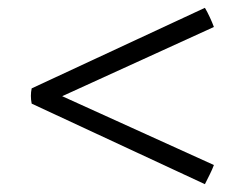

<svg xmlns="http://www.w3.org/2000/svg" viewBox="-20 -484 621 491"><path d="M61 -258 504 -464Q510 -454 516.5 -440Q523 -426 527 -415L139 -238L527 -62Q523 -51 516 -37Q509 -23 504 -13L61 -219Q57 -239 61 -258Z"/></svg>

Font: Tiro Devanagari Marathi
Style: Regular
Weight: 400
Designer: Devanagari: John Hudson & Fiona Ross. Latin: John Hudson.
Foundry: Tiro Typeworks Ltd.
Version: Version 1.52